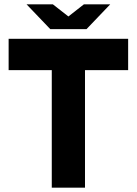

<svg xmlns="http://www.w3.org/2000/svg" viewBox="-20 -870 634 890"><path d="M220 0V-690H374V0ZM20 -545V-690H574V-545ZM222 -735 369 -850H491L381 -735ZM213 -735 103 -850H225L372 -735Z"/></svg>

Font: Radio Canada Big
Style: Bold
Weight: 700
Designer: Étienne Aubert Bonn
Foundry: Coppers and Brasses
Version: Version 1.001